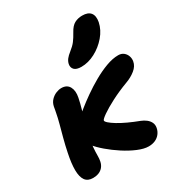

<svg xmlns="http://www.w3.org/2000/svg" viewBox="-194 -955 1023 1097"><g transform="rotate(-30 317.0 -406.0)"><path d="M467.4 12.6Q437.4 12.6 396.6 -4.5Q355.8 -21.6 314.5 -48.4Q273.2 -75.2 238.3 -105Q203.4 -134.8 184.4 -159.2Q168.6 -178.2 161.5 -200Q154.4 -221.8 158.6 -245.2Q163 -263.8 174.7 -284.6Q186.4 -305.4 208 -324.8Q222.2 -338.4 252.4 -362.8Q282.6 -387.2 322.6 -415.3Q362.6 -443.4 407.1 -468.7Q451.6 -494 495.1 -510.1Q538.6 -526.2 575.2 -526.2Q596.8 -526.2 610.8 -514.8Q624.8 -503.4 630.4 -486.5Q636 -469.6 632.8 -452.6Q628 -423.8 600.8 -401.9Q573.6 -380 538.6 -367.4Q477.8 -344.6 428.1 -318.8Q378.4 -293 349 -272.4Q319.6 -251.8 318.4 -244Q317.2 -237.6 330.9 -225.3Q344.6 -213 369.9 -197.6Q395.2 -182.2 429 -166.6Q462.8 -151 500 -137Q517.6 -130.2 532.3 -119Q547 -107.8 554.8 -92Q562.6 -76.2 558.6 -55.8Q554.6 -35.8 542.2 -20Q529.8 -4.2 510.7 4.2Q491.6 12.6 467.4 12.6ZM102.2 10Q67.2 10 51.1 -12.8Q35 -35.6 34.6 -79.7Q34.2 -123.8 47.6 -187.4Q56.6 -231.8 67.7 -273.4Q78.8 -315 88.9 -352.3Q99 -389.6 104.2 -418.6Q106.2 -426.6 107.7 -436.5Q109.2 -446.4 111 -455.4Q115.8 -479.2 130.7 -494.9Q145.6 -510.6 164.4 -518.4Q183.2 -526.2 200 -526.2Q236.6 -526.2 251.5 -499Q266.4 -471.8 257.8 -429.6Q251.2 -396.2 240.3 -359.3Q229.4 -322.4 218.5 -287.5Q207.6 -252.6 201.6 -225Q192.4 -176 189.8 -143.3Q187.2 -110.6 187.3 -88.6Q187.4 -66.6 183.8 -50.4Q179.4 -30.2 167.7 -16.5Q156 -2.8 139.2 3.6Q122.4 10 102.2 10ZM361.6 -573.4Q329 -573.4 315.4 -587.6Q301.8 -601.8 306.2 -624Q310 -640.4 320.2 -653.5Q330.4 -666.6 349.6 -681.6Q375.2 -701.6 389.5 -720.5Q403.8 -739.4 419.2 -767.4Q437.6 -801.6 460.1 -813.4Q482.6 -825.2 510.6 -825.2Q548.8 -825.2 565.1 -804.8Q581.4 -784.4 574.2 -745.4Q564.6 -699.2 531 -660Q497.4 -620.8 452.3 -597.1Q407.2 -573.4 361.6 -573.4Z"/></g></svg>

Font: Shantell Sans Light
Style: Italic
Weight: 300
Italic angle: -11°
Designer: Stephen Nixon, Anya Danilova, Shantell Martin
Foundry: Arrow Type
Version: Version 1.008;[ac192a2d6]